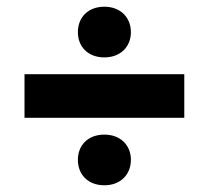

<svg xmlns="http://www.w3.org/2000/svg" viewBox="-20 -620 622 572"><path d="M291 -68C339 -68 370 -100 370 -144C370 -187 339 -219 291 -219C242 -219 212 -187 212 -144C212 -100 242 -68 291 -68ZM529 -269V-399H53V-269ZM291 -449C339 -449 370 -481 370 -524C370 -568 339 -600 291 -600C242 -600 212 -568 212 -524C212 -481 242 -449 291 -449Z"/></svg>

Font: Celebes ExtraBold
Style: Regular
Weight: 800
Designer: Anugrah Pasau
Foundry: Lafontype
Version: Version 1.000